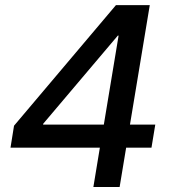

<svg xmlns="http://www.w3.org/2000/svg" viewBox="-20 -748 683 768"><path d="M22 -157.2 36.1 -245.1 443.8 -727.5H513.2L492.7 -605.5H451.2L152.8 -252.9L152.3 -249.5H601.1L585.9 -157.2ZM353.5 0 383.8 -183.6 391.1 -224.1 474.6 -727.5H579.1L458.5 0Z"/></svg>

Font: Inter 24pt Medium
Style: Italic
Weight: 500
Italic angle: -9.3988°
Designer: Rasmus Andersson
Foundry: rsms
Version: Version 4.001;git-66647c0bb